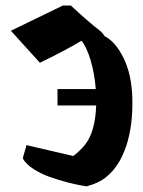

<svg xmlns="http://www.w3.org/2000/svg" viewBox="-20 -661 513 688"><path d="M19 -550.8 123 -436Q221.2 -483.9 272 -515.1Q291 -491.7 304.9 -444.3Q318.8 -397 323.2 -341.8H186V-283.2H324.7Q321.3 -189 285.2 -143.1Q276.9 -132.3 266.1 -122.1Q255.4 -111.8 249 -106.9L242.2 -102.1L74.2 -141.1Q74.2 -134.8 68.1 -116.7Q62 -98.6 62 -92.8Q72.8 -72.8 100.3 -55.2Q127.9 -37.6 159.4 -26.6Q190.9 -15.6 220.7 -7.8Q250.5 0 270.5 3.4L290 6.8Q335.4 -5.4 360.8 -26.9Q408.2 -64.9 432.6 -138.7Q457 -212.4 454.1 -311Q451.7 -394 422.9 -452.9Q394 -511.7 354.5 -531.7Q347.7 -543.5 336.9 -551.8Q319.3 -565.4 293.5 -587.6Q267.6 -609.9 251 -625.5L233.9 -641.1H205.1Z"/></svg>

Font: KJV1611
Style: Regular
Weight: 400
Version: Version 3.6.1